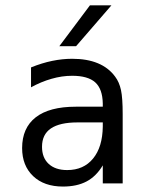

<svg xmlns="http://www.w3.org/2000/svg" viewBox="-20 -684 540 716"><path d="M293 -227.5H268.6Q203.1 -227.5 169.9 -205.1Q136.7 -182.6 136.7 -136.7Q136.7 -95.7 161.6 -72.8Q186.5 -49.8 230.5 -49.8Q292 -49.8 327.1 -92.8Q362.3 -135.7 363.3 -211.9V-227.5ZM437.5 -258.8V0H363.3V-67.4Q338.9 -26.4 302.7 -7.3Q266.6 11.7 214.8 11.7Q144.5 11.7 103.5 -27.3Q62.5 -66.4 62.5 -131.8Q62.5 -207 113.3 -246.6Q164.1 -286.1 262.7 -286.1H363.3V-297.9Q362.3 -352.5 335 -377Q307.6 -401.4 249 -401.4Q210.9 -401.4 171.9 -390.1Q132.8 -378.9 95.7 -358.4V-432.6Q136.7 -449.2 174.8 -457Q212.9 -464.8 249 -464.8Q304.7 -464.8 344.7 -448.2Q384.8 -431.6 409.2 -398.4Q424.8 -377.9 431.2 -348.1Q437.5 -318.4 437.5 -258.8ZM315.4 -664.1H395.5L263.7 -511.7H201.2Z"/></svg>

Font: BabelStone Mayan Numerals
Style: Regular
Weight: 400
Designer: Andrew West
Foundry: BabelStone
Version: Version 11.000 June 09, 2018